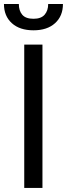

<svg xmlns="http://www.w3.org/2000/svg" viewBox="-25 -932 332 952"><path d="M185.5 0H95.2V-710.9H185.5ZM287.1 -912.1Q287.1 -852.5 248 -817.1Q209 -781.7 141.1 -781.7Q72.8 -781.7 33.7 -817.1Q-5.4 -852.5 -5.4 -912.1H68.4Q68.4 -878.9 85.4 -858.9Q102.5 -838.9 141.1 -838.9Q178.7 -838.9 196.3 -859.1Q213.9 -879.4 213.9 -912.1Z"/></svg>

Font: Roboto Web
Style: Regular
Weight: 400
Designer: Google
Version: Version 1.200310; 2013